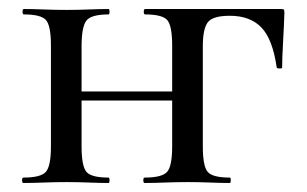

<svg xmlns="http://www.w3.org/2000/svg" viewBox="-20 -406 682 426"><path d="M301 0Q298 0 298 -6Q298 -12 301 -12Q340 -12 351 -25Q362 -38 362 -81V-305Q362 -349 351 -361.5Q340 -374 302 -374Q299 -374 299 -380Q299 -386 302 -386H603Q609 -386 610 -384.5Q611 -383 611 -377Q610 -347 608 -311.5Q606 -276 606 -256Q606 -254 600.5 -254Q595 -254 594 -256Q585 -319 560 -345Q535 -371 490 -371Q452 -371 441 -356.5Q430 -342 430 -303V-81Q430 -38 440.5 -25Q451 -12 490 -12Q492 -12 492 -6Q492 0 490 0Q470 0 446 -1Q422 -2 397 -2Q371 -2 346 -1Q321 0 301 0ZM32 0Q29 0 29 -6Q29 -12 32 -12Q71 -12 82 -25Q93 -38 93 -81V-305Q93 -349 82 -361.5Q71 -374 33 -374Q30 -374 30 -380Q30 -386 33 -386Q52 -386 77 -385Q102 -384 128 -384Q153 -384 177.5 -385Q202 -386 221 -386Q223 -386 223 -380Q223 -374 221 -374Q182 -374 171.5 -360Q161 -346 161 -303V-81Q161 -38 171.5 -25Q182 -12 221 -12Q223 -12 223 -6Q223 0 221 0Q201 0 177 -1Q153 -2 128 -2Q102 -2 77 -1Q52 0 32 0ZM125 -183V-203H394V-183Z"/></svg>

Font: Cormorant Medium
Style: Regular
Weight: 500
Designer: Christian Thalmann (Catharsis Fonts)
Foundry: Catharsis Fonts
Version: Version 4.000